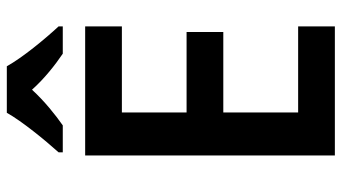

<svg xmlns="http://www.w3.org/2000/svg" viewBox="-234 -810 978 549"><g transform="rotate(-90 254.5 -535.0)"><path d="M340 -1004H207C183 -961 129 -895 94 -856V-844H171C201 -865 240 -896 273 -932C305 -896 345 -865 376 -844H454V-856C417 -896 365 -959 340 -1004ZM454 -66V-171H208V-385H438V-490H208V-675H454V-780H85V-66Z"/></g></svg>

Font: Noto Sans Malayalam UI SemiCondensed SemiBold
Style: Regular
Weight: 600
Width: 4
Designer: Jelle Bosma - Monotype Design Team
Foundry: Monotype Imaging Inc.
Version: Version 2.104